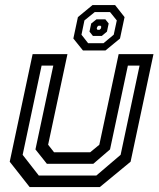

<svg xmlns="http://www.w3.org/2000/svg" viewBox="-20 -760 644 780"><path d="M100.5 0 19.5 -103 112.5 -540H254L175.5 -172L199.5 -141.5H346.5L383.5 -172L462 -540H603.5L510.5 -103L385.5 0ZM137.5 -47H371.5L470 -131L547 -493.5H499.5L427 -153L359 -94.5H170.5L124 -153L196.5 -493.5H149L72 -131ZM317 -555 278 -603.5 296.5 -690.5 356 -739.5H447.5L486 -690.5L467.5 -603.5L408.5 -555ZM338 -584.5H400.5L442 -619L454.5 -677L427 -711H365L323 -677L311 -619ZM357.5 -614 343.5 -631.5 350.5 -664.5 372 -681.5H408L421.5 -664.5L414.5 -631.5L393.5 -614ZM376 -639H384.5L389.5 -643.5L391.5 -651L388.5 -655.5H380L375 -651L373 -643.5Z"/></svg>

Font: Tourney Medium
Style: Italic
Weight: 500
Italic angle: -12°
Version: Version 1.015